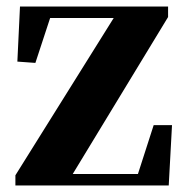

<svg xmlns="http://www.w3.org/2000/svg" viewBox="-20 -566 566 586"><path d="M27 0V-31L327 -511H133L88 -374L33 -378L41 -546H493V-514L202 -35H401L449 -184H505L495 0Z"/></svg>

Font: GenRyuMin TW H
Style: Regular
Weight: 900
Version: Version 1.501;PS 1;hotconv 16.6.51;makeotf.lib2.5.65220